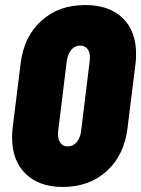

<svg xmlns="http://www.w3.org/2000/svg" viewBox="-20 -730 560 762"><path d="M28 -183Q28 -208 30 -221L62 -479Q75 -585 144 -647.5Q213 -710 318 -710Q413 -710 466.5 -658.5Q520 -607 520 -517Q520 -492 518 -479L486 -221Q473 -114 403.5 -51Q334 12 229 12Q135 12 81.5 -40.5Q28 -93 28 -183ZM302 -211 336 -488Q337 -493 337 -502Q337 -524 326.5 -536.5Q316 -549 298 -549Q277 -549 263 -532.5Q249 -516 245 -488L211 -211L210 -199Q210 -176 220 -162.5Q230 -149 249 -149Q270 -149 284.5 -166Q299 -183 302 -211Z"/></svg>

Font: Barlow Semi Condensed Black
Style: Italic
Weight: 900
Width: 4
Italic angle: -7°
Designer: Jeremy Tribby
Foundry: Tribby Type
Version: Version 1.408